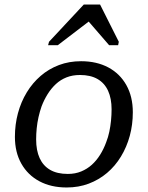

<svg xmlns="http://www.w3.org/2000/svg" viewBox="-20 -818 654 850"><path d="M450 -188Q459 -211 464 -235Q469 -259 471.5 -284Q474 -309 474 -334Q474 -382 458.5 -416Q443 -450 412 -468Q381 -486 334 -486Q301 -486 274.5 -475.5Q248 -465 227.5 -446Q207 -427 191 -401.5Q175 -376 164 -347Q156 -324 150.5 -299.5Q145 -275 142.5 -250Q140 -225 140 -201Q140 -152 155.5 -118Q171 -84 202 -66Q233 -48 280 -48Q313 -48 339.5 -59Q366 -70 386.5 -88.5Q407 -107 423 -132.5Q439 -158 450 -188ZM46 -212Q46 -267 59.5 -317Q73 -367 98.5 -409Q124 -451 160 -482Q196 -513 241 -530Q286 -547 339 -547Q408 -547 459.5 -519.5Q511 -492 539.5 -441Q568 -390 568 -321Q568 -266 554.5 -216.5Q541 -167 515.5 -125Q490 -83 454 -52.5Q418 -22 373 -5Q328 12 275 12Q206 12 154.5 -15.5Q103 -43 74.5 -93.5Q46 -144 46 -212ZM423 -798H351L197 -633L193 -618H236L393 -738L348 -751L463 -618H503L506 -633Z"/></svg>

Font: Roboto Serif
Style: Italic
Weight: 400
Italic angle: -10°
Designer: Greg Gazdowicz
Foundry: Commercial Type
Version: Version 1.008